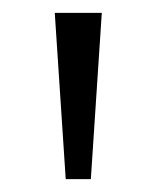

<svg xmlns="http://www.w3.org/2000/svg" viewBox="-20 -734 243 298"><path d="M65 -714H138L121 -456H82Z"/></svg>

Font: OpenSansMMV
Style: Light
Weight: 300
Foundry: Ascender Corporation
Version: Version 4.001